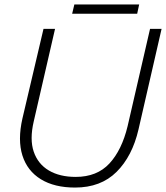

<svg xmlns="http://www.w3.org/2000/svg" viewBox="-20 -834 748 865"><path d="M318 11Q225 11 164 -26.5Q103 -64 81 -133.5Q59 -203 81 -300L176 -704H228L132 -287Q113 -206 132 -150.5Q151 -95 200 -66Q249 -37 321 -37Q417 -37 473 -97.5Q529 -158 555 -266L656 -704H708L604 -251Q576 -130 505 -59.5Q434 11 318 11ZM607 -814 598 -772H305L315 -814Z"/></svg>

Font: Prodigy Sans Light
Style: Italic
Weight: 300
Italic angle: -13°
Designer: Wei Huang
Foundry: Wei Huang
Version: Version 1.003; ttfautohint (v1.8.3)